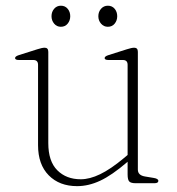

<svg xmlns="http://www.w3.org/2000/svg" viewBox="-20 -626 606 656"><path d="M110 -130V-404.5Q110 -421 94 -421H45Q31.5 -421 31.5 -427.5Q31.5 -433.5 44 -437.5L107 -457.5Q124 -463 132.5 -463Q145 -463 145 -449V-137Q145 -75 175.8 -44.2Q206.5 -13.5 256 -13.5Q286.5 -13.5 322.2 -30.8Q358 -48 403.5 -86L416 -96.5V-404.5Q416 -421 400 -421H351Q337.5 -421 337.5 -427.5Q337.5 -433.5 350 -437.5L413 -457.5Q430 -463 438.5 -463Q451 -463 451 -449V-46.5Q451 -27 475.5 -23L505.5 -18Q521 -15.5 521 -8Q521 0 507.5 0H443.5Q427.5 0 421.8 -5.8Q416 -11.5 416 -30V-73.5L414.5 -72Q362 -27 322.2 -8.5Q282.5 10 243.5 10Q183 10 146.5 -27Q110 -64 110 -130ZM188 -534.5Q174 -534.5 165 -545.2Q156 -556 156 -570.5Q156 -585.5 165 -596Q174 -606.5 188 -606.5Q202.5 -606.5 211.2 -596Q220 -585.5 220 -570.5Q220 -556 211.2 -545.2Q202.5 -534.5 188 -534.5ZM348.5 -534.5Q334.5 -534.5 325.2 -545.2Q316 -556 316 -570.5Q316 -585.5 325.2 -596Q334.5 -606.5 348.5 -606.5Q363 -606.5 371.8 -596Q380.5 -585.5 380.5 -570.5Q380.5 -556 371.8 -545.2Q363 -534.5 348.5 -534.5Z"/></svg>

Font: Fraunces 9pt S000 Thin
Style: Regular
Weight: 100
Version: Version 1.000; ttfautohint (v1.8.3)